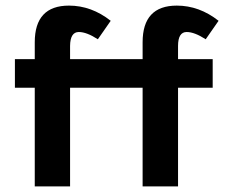

<svg xmlns="http://www.w3.org/2000/svg" viewBox="-20 -665 810 685"><path d="M488.8 -352.1H230V0H104V-352.1H33.2V-454.1H104V-514.2Q104 -645 226.1 -645Q306.2 -645 375 -590.8L329.1 -524.9Q289.1 -550.8 261.2 -550.8Q230.5 -550.8 230 -501V-454.1H488.8V-514.2Q488.8 -645 610.8 -645Q690.9 -645 759.8 -590.8L713.9 -524.9Q673.8 -550.8 646 -550.8Q615.2 -550.8 615.2 -501V-454.1H738.8V-352.1H615.2V0H488.8Z"/></svg>

Font: Tajawal
Style: Bold
Weight: 700
Designer: Boutros Fonts
Foundry: Created by Boutros International 2017
Version: Version 1.700